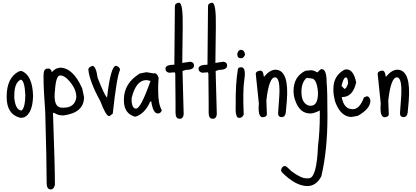

<svg xmlns="http://www.w3.org/2000/svg" viewBox="-20 -872 3142 1449"><path d="M140.6 -336.9Q224.6 -306.6 229.5 -151.4V-145.5Q225.6 -15.6 162.1 13.7L134.8 17.6Q30.3 -7.8 30.3 -139.6V-142.6Q30.3 -285.2 122.1 -333ZM87.9 -151.4V-129.9Q98.6 -38.1 144.5 -38.1Q170.9 -67.4 170.9 -151.4V-157.2Q166 -261.7 137.7 -271.5Q87.9 -249 87.9 -151.4Z M432.6 -361.3Q531.2 -361.3 600.6 -204.1L614.3 -139.6Q614.3 -21.5 460 -1H453.1Q418 -1 389.6 -19.5H379.9Q394.5 384.8 394.5 523.4Q385.7 557.6 363.3 557.6Q332 557.6 332 507.8V495.1Q332 344.7 321.3 -29.3Q308.6 -195.3 308.6 -284.2V-304.7Q308.6 -354.5 338.9 -354.5H352.5Q370.1 -343.8 370.1 -327.1Q401.4 -357.4 416 -357.4ZM395.5 -197.3Q377.9 -59.6 447.3 -59.6H462.9Q542 -59.6 555.7 -133.8V-142.6Q555.7 -208 487.3 -277.3Q459 -302.7 435.5 -302.7Q403.3 -304.7 395.5 -197.3Z M676.8 -375Q704.1 -375 716.8 -285.2Q764.6 -162.1 785.2 -137.7H788.1Q815.4 -375 855.5 -375H859.4Q885.7 -364.3 885.7 -343.8Q861.3 -295.9 831.1 -14.6Q810.5 3.9 802.7 3.9Q779.3 3.9 736.3 -110.4Q657.2 -252.9 646.5 -346.7Q646.5 -363.3 676.8 -375Z M1085 -327.1 1143.6 -317.4V-320.3Q1165 -320.3 1176.8 -286.1L1173.8 -224.6V-181.6Q1173.8 -86.9 1201.2 -40Q1193.4 -15.6 1170.9 -15.6Q1138.7 -15.6 1124 -89.8L1122.1 -105.5H1113.3Q1078.1 -22.5 1013.7 4.9L999 8.8Q915 -14.6 915 -114.3V-120.1Q915 -244.1 1035.2 -317.4ZM973.6 -101.6Q980.5 -52.7 1004.9 -52.7H1007.8Q1042 -52.7 1115.2 -258.8V-261.7L1086.9 -267.6H1085Q1006.8 -267.6 973.6 -132.8Z M1331.1 -851.6Q1362.3 -851.6 1358.9 -663.6Q1355.5 -475.6 1355.5 -397.5H1357.4L1416 -406.2Q1444.3 -402.3 1444.3 -377.9Q1444.3 -344.7 1382.8 -344.7L1357.4 -335.9L1366.2 -8.8Q1362.3 24.4 1335.9 24.4Q1304.7 24.4 1304.7 -21.5V-98.6L1302.7 -316.4L1298.8 -326.2L1255.9 -323.2Q1228.5 -329.1 1228.5 -353.5Q1228.5 -383.8 1295.9 -383.8V-387.7Q1295.9 -512.7 1299.8 -824.2Q1299.8 -848.6 1331.1 -851.6Z M1581.1 -851.6Q1612.3 -851.6 1608.9 -663.6Q1605.5 -475.6 1605.5 -397.5H1607.4L1666 -406.2Q1694.3 -402.3 1694.3 -377.9Q1694.3 -344.7 1632.8 -344.7L1607.4 -335.9L1616.2 -8.8Q1612.3 24.4 1585.9 24.4Q1554.7 24.4 1554.7 -21.5V-98.6L1552.7 -316.4L1548.8 -326.2L1505.9 -323.2Q1478.5 -329.1 1478.5 -353.5Q1478.5 -383.8 1545.9 -383.8V-387.7Q1545.9 -512.7 1549.8 -824.2Q1549.8 -848.6 1581.1 -851.6Z M1797.9 -496.1Q1823.2 -496.1 1829.1 -462.9Q1829.1 -447.3 1807.6 -432.6H1797.9Q1770.5 -432.6 1770.5 -465.8Q1778.3 -496.1 1797.9 -496.1ZM1804.7 -364.3Q1837.9 -359.4 1823.2 -265.6Q1811.5 -188.5 1819.3 -6.8Q1804.7 21.5 1781.2 17.6Q1753.9 13.7 1758.8 -79.1Q1756.8 -241.2 1775.4 -350.6Q1777.3 -365.2 1804.7 -364.3Z M2064.5 -345.7Q2163.1 -337.9 2144.5 -108.4L2136.7 -21.5Q2130.9 13.7 2102.5 11.7Q2076.2 9.8 2079.1 -23.4L2085.9 -118.2Q2099.6 -285.2 2056.6 -288.1Q2010.7 -292 1990.2 -114.3L1994.1 -8.8Q1992.2 11.7 1960.9 12.7Q1924.8 9.8 1933.6 -90.8L1910.2 -314.5Q1912.1 -336.9 1946.3 -338.9Q1966.8 -337.9 1970.7 -294.9L1974.6 -293.9Q2018.6 -348.6 2064.5 -345.7Z M2408.2 -350.6Q2445.3 -350.6 2445.3 -247.1Q2451.2 -190.4 2451.2 11.7Q2451.2 260.7 2405.3 458Q2366.2 532.2 2299.8 532.2Q2210.9 532.2 2106.4 426.8L2100.6 412.1Q2107.4 380.9 2131.8 380.9Q2140.6 380.9 2180.7 420.9Q2252 473.6 2291 473.6H2309.6Q2370.1 473.6 2379.9 230.5Q2393.6 120.1 2393.6 -3.9V-38.1Q2347.7 -15.6 2322.3 -15.6Q2242.2 -15.6 2209 -111.3Q2195.3 -146.5 2195.3 -185.5Q2195.3 -293.9 2285.2 -337.9L2326.2 -341.8Q2348.6 -341.8 2371.1 -327.1H2377.9Q2396.5 -350.6 2408.2 -350.6ZM2293.9 -284.2Q2254.9 -250 2254.9 -179.7Q2254.9 -89.8 2313.5 -74.2H2326.2Q2379.9 -74.2 2379.9 -172.9Q2372.1 -280.3 2328.1 -280.3Z M2593.8 -348.6Q2648.4 -348.6 2668 -250Q2642.6 -139.6 2563.5 -139.6H2559.6V-136.7Q2575.2 -47.9 2642.6 -47.9Q2694.3 -47.9 2726.6 -136.7L2748 -145.5Q2769.5 -145.5 2775.4 -112.3Q2775.4 -51.8 2680.7 2L2633.8 10.7Q2549.8 10.7 2507.8 -109.4Q2496.1 -157.2 2496.1 -188.5V-201.2Q2496.1 -300.8 2579.1 -345.7ZM2557.6 -225.6V-223.6L2579.1 -201.2Q2593.8 -201.2 2606.4 -241.2V-256.8Q2601.6 -287.1 2593.8 -287.1H2587.9Q2573.2 -287.1 2557.6 -225.6Z M2984.4 -345.7Q3083 -337.9 3064.5 -108.4L3056.6 -21.5Q3050.8 13.7 3022.5 11.7Q2996.1 9.8 2999 -23.4L3005.9 -118.2Q3019.5 -285.2 2976.6 -288.1Q2930.7 -292 2910.2 -114.3L2914.1 -8.8Q2912.1 11.7 2880.9 12.7Q2844.7 9.8 2853.5 -90.8L2830.1 -314.5Q2832 -336.9 2866.2 -338.9Q2886.7 -337.9 2890.6 -294.9L2894.5 -293.9Q2938.5 -348.6 2984.4 -345.7Z"/></svg>

Font: Sue Ellen Francisco
Style: Regular
Weight: 400
Designer: Kimberly Geswein
Foundry: Kimberly Geswein
Version: Version 1.002 2007